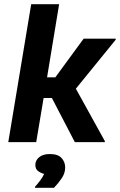

<svg xmlns="http://www.w3.org/2000/svg" viewBox="-20 -687 579 928"><path d="M20 0 130.8 -666.7H265.8L207.5 -313.3H247.5L384.2 -500H539.2V-495L346.7 -258.3L486.7 -5V0H341.7L230.8 -213.3H190.8L155 0ZM149.2 220.8V215.8Q160.8 203.3 174.2 185.4Q187.5 167.5 193.3 153.3Q180 150.8 165.4 140.8Q150.8 130.8 150.8 110Q150.8 88.3 169.2 72.9Q187.5 57.5 220.8 57.5Q260 57.5 277.5 76.7Q295 95.8 295 122.5Q295 150 278.3 174.6Q261.7 199.2 240.8 220.8Z"/></svg>

Font: Familjen Grotesk GF
Style: Bold Italic
Weight: 700
Designer: Anders Wikstroem, Jonas Baeckman, Matilda Gysing, Kristian Moeller
Foundry: Familjen STHML AB
Version: Version 2.000; Beta; Release 4; Build 6